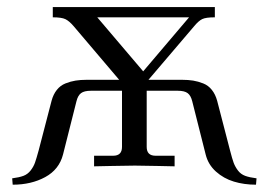

<svg xmlns="http://www.w3.org/2000/svg" viewBox="-20 -459 743 531"><path d="M13.7 34.2Q33.2 31.7 44.9 27.3Q56.6 22.9 64.7 12.5Q72.8 2 76.7 -9Q80.6 -20 86.9 -43L122.6 -180.2Q127.4 -198.2 137.2 -210.4Q147 -222.7 161.1 -228.3Q175.3 -233.9 189 -236.1Q202.6 -238.3 219.7 -238.3H309.6L183.6 -386.7Q171.4 -400.9 160.9 -406Q150.4 -411.1 126 -411.1V-439.5H574.2V-411.1Q549.3 -411.1 539.3 -406.2Q529.3 -401.4 517.1 -386.7L390.6 -238.3H483.4Q500.5 -238.3 514.2 -236.1Q527.8 -233.9 542 -228.3Q556.2 -222.7 565.9 -210.4Q575.7 -198.2 580.6 -180.2L616.2 -43Q622.1 -20 626.2 -8.8Q630.4 2.4 638.2 12.7Q646 22.9 658 27.3Q669.9 31.7 689.5 34.2L688 51.8Q654.8 51.8 626.7 43.2Q598.6 34.7 577.1 15.4Q555.7 -3.9 548.8 -31.7L511.7 -178.7Q507.8 -194.8 499 -201.4Q490.2 -208 471.7 -208H385.7V-52.7Q385.7 -28.3 410.2 -28.3H462.9V1Q461.4 1 415.5 0Q369.6 -1 353 -1Q336.4 -1 289.1 0Q241.7 1 240.2 1V-28.3H293Q317.4 -28.3 317.4 -52.7V-208H231.4Q212.9 -208 204.1 -201.4Q195.3 -194.8 191.4 -178.7L154.3 -31.7Q143.6 9.8 105 30.8Q66.4 51.8 15.1 51.8ZM249 -411.1 376 -261.7 502.9 -411.1Z"/></svg>

Font: Theano Old Style
Style: Regular
Weight: 400
Designer: Alexey Kryukov
Version: Version 2.00